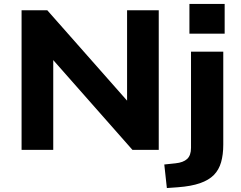

<svg xmlns="http://www.w3.org/2000/svg" viewBox="-20 -757 1218 970"><path d="M89 0V-705H219L641 -227H622V-705H782V0H649L230 -475H249V0ZM937 -587V-737H1115V-587ZM823 193 810 74 867 68Q906 64 925.5 46Q945 28 945 -10V-496H1108V-26Q1108 24 1097 62.5Q1086 101 1060.5 127Q1035 153 990.5 168.5Q946 184 879 189Z"/></svg>

Font: Nunito Sans 10pt SemiExpanded ExtraBold
Style: Regular
Weight: 800
Width: 6
Designer: Vernon Adams
Foundry: Vernon Adams
Version: Version 3.101;gftools[0.9.27]